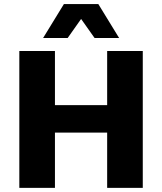

<svg xmlns="http://www.w3.org/2000/svg" viewBox="-20 -906 782 926"><path d="M668.6 -660V0H496.8V-660ZM245 -660V0H73.2V-660ZM589 -399V-266.4H157.2V-399ZM554.6 -722.6H436.2L371.2 -814.6L306.2 -722.6H187.8L288.2 -886.4H454.2Z"/></svg>

Font: Work Sans
Style: Regular
Weight: 400
Designer: Wei Huang
Foundry: Wei Huang
Version: Version 2.006; ttfautohint (v1.8.1.43-b0c9)